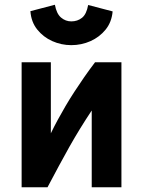

<svg xmlns="http://www.w3.org/2000/svg" viewBox="-20 -788 600 808"><path d="M71 0V-526H194V-227Q208 -256 223.5 -284.5Q239 -313 256 -342Q273 -371 292.5 -401Q312 -431 333.5 -462Q355 -493 380 -526H491V0H366V-323Q340 -284 317 -246.5Q294 -209 272.5 -171Q251 -133 228.5 -91Q206 -49 180 0ZM280 -598Q238 -598 200 -615Q162 -632 136.5 -664Q111 -696 108 -741L211 -768Q218 -730 237 -714Q256 -698 280 -698Q306 -698 325 -713Q344 -728 351 -767L454 -740Q450 -695 424.5 -663.5Q399 -632 361 -615Q323 -598 280 -598Z"/></svg>

Font: Ubuntu Sans Mono
Style: Bold
Weight: 700
Monospace: yes
Designer: Dalton Maag Ltd
Foundry: Dalton Maag Ltd
Version: Version 1.006